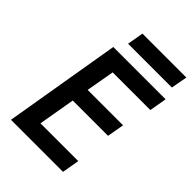

<svg xmlns="http://www.w3.org/2000/svg" viewBox="-250 -977 1085 1085"><g transform="rotate(45 292.0 -435.0)"><path d="M218 -324H500L518 -426H235L265 -596H566L584 -700H282H239H166L48 0H120H162H464L482 -104H180ZM212 -772H562L580 -870H229Z"/></g></svg>

Font: Jost* 500 Medium Italic
Style: Italic
Weight: 500
Italic angle: -10°
Version: Version 3.200; ttfautohint (v0.97) -l 8 -r 50 -G 200 -x 14 -